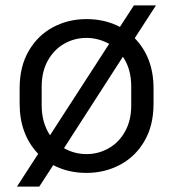

<svg xmlns="http://www.w3.org/2000/svg" viewBox="-20 -639 643 714"><path d="M551 -310V-254Q551 -172 517 -114Q483 -56 426 -26Q369 4 302 4H301Q233 4 178 -25L126 55H43L122 -67Q53 -139 53 -254V-310Q53 -392 87 -450Q121 -508 177.5 -538Q234 -568 301 -568H302Q370 -568 426 -539L478 -619H560L481 -497Q551 -425 551 -310ZM166 -136 386 -476Q345 -498 302 -498H301Q257 -498 219 -476.5Q181 -455 158 -414Q135 -373 135 -317V-247Q135 -183 166 -136ZM437 -428 218 -88Q257 -66 301 -66H302Q346 -66 384 -87.5Q422 -109 445 -150Q468 -191 468 -247V-317Q468 -383 437 -428Z"/></svg>

Font: Kakao Big Sans
Style: Regular
Weight: 400
Designer: Park Young-rak; Lee Sang-min; Kim Jung-jin; Min Bon; Park Min-gyu;
Foundry: Kakao Corporation
Version: Version 2.003